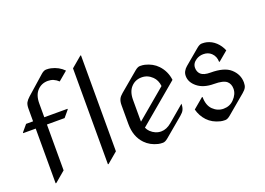

<svg xmlns="http://www.w3.org/2000/svg" viewBox="-109 -1037 1842 1336"><g transform="rotate(-20 811.5 -369.0)"><path d="M102.5 19.5V-385.7H9.8V-390.6L50.8 -439.5H102.5V-533.7Q102.5 -561.5 111.3 -578.1Q120.1 -593.8 138.7 -610.4L273.4 -729.5Q293.5 -747.1 311 -747.1Q331.5 -747.1 345.7 -743.7Q401.9 -731 438.5 -692.9L371.6 -636.7Q338.4 -668.9 294.9 -668.9Q248 -668.9 217.3 -636.7Q185.5 -604 185.5 -542V-439.5H357.4V-434.6L316.4 -385.7H185.5V-46.4L107.4 19.5Z M489.7 19.5V-690.9L567.9 -756.8H572.8V-46.4L494.6 19.5Z M901.4 9.8Q880.9 9.8 866.7 6.3Q810.1 -7.3 773.9 -44.9Q719.2 -101.6 719.2 -195.3V-335.4Q719.2 -361.8 728 -379.9Q735.4 -395.5 755.4 -412.1L895 -529.3Q916 -546.9 932.6 -546.9Q953.1 -546.9 967.3 -543.5Q1024.4 -529.8 1060.1 -492.2Q1104.5 -445.3 1112.8 -378.9L818.8 -131.8Q826.7 -113.8 839.8 -101.1Q874 -68.4 917.5 -68.4Q957 -68.4 995.1 -100.6L1114.7 -201.7Q1114.7 -175.3 1106 -157.2Q1098.6 -141.6 1078.6 -125L939 -7.8Q918 9.8 901.4 9.8ZM807.6 -180.7Q807.6 -180.7 1026.4 -364.7Q1021.5 -409.2 994.1 -436Q960.4 -468.8 916.5 -468.8Q869.6 -468.8 838.9 -436.5Q807.1 -403.8 807.1 -341.8V-195.8Q807.1 -188 807.6 -180.7Z M1362.8 9.8Q1342.3 9.8 1328.1 6.3Q1270 -7.8 1235.4 -44.9Q1200.7 -82 1188 -131.8L1263.7 -195.3H1268.6Q1268.6 -133.3 1301.3 -101.1Q1335 -68.4 1378.9 -68.4Q1425.8 -68.4 1456.5 -100.6Q1490.7 -135.7 1490.7 -175.8Q1490.7 -210.9 1468.8 -231Q1443.8 -253.4 1374.5 -253.4Q1297.4 -253.4 1252.4 -290Q1208.5 -325.7 1208.5 -372.1Q1208.5 -391.6 1216.8 -406.2Q1225.6 -422.4 1240.2 -434.6L1353 -529.3Q1374 -546.9 1390.6 -546.9Q1411.1 -546.9 1425.3 -543.5Q1462.4 -534.7 1491 -508.1Q1519.5 -481.4 1534.7 -443.8L1465.3 -385.7H1460.4Q1460.4 -426.3 1433.1 -452.1Q1410.2 -473.6 1374.5 -473.6Q1345.7 -473.6 1321.8 -458.5Q1288.6 -437 1288.6 -403.3Q1288.6 -373.5 1308.1 -355Q1328.6 -335.9 1378.9 -335.9Q1480 -335.9 1525.4 -295.4Q1573.7 -252.4 1573.7 -191.9Q1573.7 -170.4 1567.4 -157.2Q1560.1 -141.6 1540 -125L1400.4 -7.8Q1379.4 9.8 1362.8 9.8Z"/></g></svg>

Font: Gothica
Style: Book
Weight: 400
Designer: Wojciech Kalinowski "wmk69" (wmk69@o2.pl)
Foundry: Wojciech Kalinowski "wmk69" (wmk69@o2.pl)
Version: Version 2.1.0; 2021-05-14